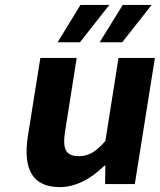

<svg xmlns="http://www.w3.org/2000/svg" viewBox="-20 -744 646 776"><path d="M212.9 -573.2 305.2 -724.1H421.9L303.2 -573.2ZM382.8 -573.2 476.1 -724.1H592.8L474.1 -573.2ZM221.2 12.2Q60.5 12.2 92.8 -194.8L143.1 -509.8H290L243.2 -213.9Q234.4 -160.2 246.3 -136.5Q258.3 -112.8 298.8 -112.8Q327.1 -112.8 351.1 -126Q375 -139.2 405.8 -173.8L459 -509.8H606L524.9 0H404.8L405.8 -74.2H401.9Q313 12.2 221.2 12.2Z"/></svg>

Font: Office Code Pro Bold Italic
Style: Regular
Weight: 700
Italic angle: -9°
Designer: Nathan Rutzky & Paul D. Hunt
Foundry: Adobe Systems Incorporated
Version: Version 1.004;PS 001.004;hotconv 1.0.70;makeotf.lib2.5.58329